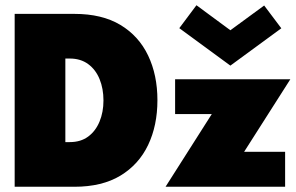

<svg xmlns="http://www.w3.org/2000/svg" viewBox="-20 -713 1130 733"><path d="M36 -660H264Q369.5 -660 439.8 -617.8Q510 -575.5 545.5 -501Q581 -426.5 581 -330.5Q581 -234 545.5 -159.5Q510 -85 439.8 -42.5Q369.5 0 264 0H36ZM229.5 -489.5V-170.5H246.5Q288 -170.5 316.5 -191.5Q345 -212.5 360 -248.8Q375 -285 375 -329.5Q375 -374.5 360.2 -410.8Q345.5 -447 316.8 -468.2Q288 -489.5 246.5 -489.5ZM648.5 -410.5H1088.5L912 -133.5H1068.5V0H612L788.5 -277.5H648.5ZM859.5 -462.5 664.5 -605.5 730 -693 859.5 -597.5 988.5 -692 1054 -605Z"/></svg>

Font: League Spartan Thin Black
Style: Regular
Weight: 900
Version: Version 2.002